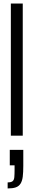

<svg xmlns="http://www.w3.org/2000/svg" viewBox="-20 -763 188 1080"><path d="M41 0V-743H108V0ZM23 297V263Q42 263 50.5 256.5Q59 250 60.5 234Q62 218 62 192V167H35V80H111V170Q111 207 108 231Q105 255 95.5 270Q86 285 68.5 291Q51 297 23 297Z"/></svg>

Font: Saira UltraCondensed Medium
Style: Regular
Weight: 500
Width: 1
Designer: Hector Gatti with collaboration of the Omnibus-Type team
Foundry: Omnibus-Type
Version: Version 1.101